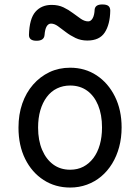

<svg xmlns="http://www.w3.org/2000/svg" viewBox="-20 -823 629 862"><path d="M295 19Q228 19 175.5 -15Q123 -49 93 -109.5Q63 -170 63 -250Q63 -309 80 -358Q97 -407 128.5 -443Q160 -479 202 -499Q244 -519 295 -519Q362 -519 414 -484.5Q466 -450 496 -389.5Q526 -329 526 -251Q526 -204 515 -163Q504 -122 483.5 -88.5Q463 -55 434.5 -31Q406 -7 370.5 6Q335 19 295 19ZM295 -61Q328 -61 354 -74.5Q380 -88 399 -113Q418 -138 428 -173Q438 -208 438 -251Q438 -308 420.5 -350.5Q403 -393 371 -416Q339 -439 295 -439Q263 -439 236 -426Q209 -413 190 -387.5Q171 -362 161 -327.5Q151 -293 151 -250Q151 -193 169 -150.5Q187 -108 219 -84.5Q251 -61 295 -61ZM144 -640Q110 -640 110 -666Q112 -739 139 -770Q166 -801 212 -801Q242 -801 265 -790Q288 -779 307 -764.5Q326 -750 343 -738.5Q360 -727 376 -727Q388 -727 396 -741Q404 -755 405 -781Q408 -803 439 -803Q459 -803 467 -796Q475 -789 475 -775Q474 -714 450.5 -677.5Q427 -641 372 -641Q343 -641 319 -652.5Q295 -664 275.5 -679Q256 -694 240 -705.5Q224 -717 209 -717Q197 -717 189.5 -704.5Q182 -692 180 -666Q179 -653 170 -646.5Q161 -640 144 -640Z"/></svg>

Font: Playwrite GB J
Style: Regular
Weight: 400
Designer: Veronika Burian, José Scaglione
Foundry: TypeTogether
Version: Version 1.002